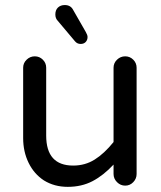

<svg xmlns="http://www.w3.org/2000/svg" viewBox="-20 -726 635 757"><path d="M275.4 -563.5 208 -643.6Q198.2 -653.3 198.2 -668.9Q198.2 -686.5 208.5 -696.3Q218.8 -706.1 235.4 -706.1Q258.8 -706.1 268.6 -686.5L318.4 -599.6Q325.2 -587.9 325.2 -580.1Q325.2 -568.4 317.9 -560.5Q310.5 -552.7 297.9 -552.7Q284.2 -552.7 275.4 -563.5ZM153.3 -14.6Q114.3 -40 92.8 -84Q71.3 -127.9 71.3 -181.6V-459Q71.3 -477.5 85 -490.7Q98.6 -503.9 117.2 -503.9Q135.7 -503.9 148.9 -490.7Q162.1 -477.5 162.1 -459V-191.4Q162.1 -73.2 268.6 -73.2Q315.4 -73.2 353 -96.7Q390.6 -120.1 427.7 -166V-459Q427.7 -477.5 441.4 -490.7Q455.1 -503.9 473.6 -503.9Q492.2 -503.9 505.4 -490.7Q518.6 -477.5 518.6 -459V-40Q518.6 -21.5 505.4 -7.8Q492.2 5.9 473.6 5.9Q455.1 5.9 441.4 -7.8Q427.7 -21.5 427.7 -40V-77.1Q387.7 -34.2 344.7 -11.7Q301.8 10.7 247.1 10.7Q194.3 10.7 153.3 -14.6Z"/></svg>

Font: FakePearl
Style: Regular
Weight: 400
Version: Version 1.2